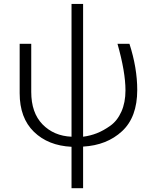

<svg xmlns="http://www.w3.org/2000/svg" viewBox="-20 -738 786 987"><path d="M81.1 -258.8V-512.7H140.6V-265.6Q140.6 -158.2 198.7 -98.6Q256.8 -39.1 347.7 -35.2V-717.8H407.2V-35.2Q444.3 -40 478 -53.2Q511.7 -66.4 547.4 -91.8Q583 -117.2 604 -164.1Q625 -210.9 625 -273.4Q625 -368.2 584 -512.7H645.5Q685.5 -388.7 685.5 -275.4Q685.5 -135.7 607.4 -63.5Q529.3 8.8 407.2 15.6V229.5H347.7V16.6Q227.5 10.7 154.3 -60.5Q81.1 -131.8 81.1 -258.8Z"/></svg>

Font: Gothic A1 Light
Style: Regular
Weight: 300
Version: Version 2.50